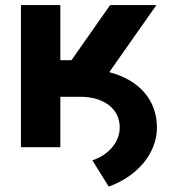

<svg xmlns="http://www.w3.org/2000/svg" viewBox="-20 -565 665 737"><path d="M60.4 0H211.6V-193.5H287.3C380.3 -193.5 440.3 -146.3 439.6 -74.6C438.9 -19.5 397.4 29.8 334.5 50.4L397.4 151.3C509.6 110.8 582.4 21.7 582.4 -75.3C582.4 -181.5 513.5 -258.5 399.5 -288L580.3 -545.5H402.7L254.3 -333.8H211.6V-545.5H60.4Z"/></svg>

Font: Karasuma Gothic
Style: Bold
Weight: 700
Designer: Rasmus Andersson / Ryoko Nishizuka
Foundry: Genbu
Version: Version 1.00